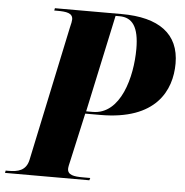

<svg xmlns="http://www.w3.org/2000/svg" viewBox="-86 -764 783 814"><g transform="rotate(5 305.0 -357.0)"><path d="M-35 0H324L327 -10H295C258 -10 230 -14 230 -41C230 -48 233 -62 237 -78L282 -280H346C583 -280 645 -410 645 -525C645 -651 558 -714 399 -714H115L113 -704H126C165 -704 192 -700 192 -673C192 -666 190 -656 185 -636L64 -65C54 -17 18 -10 -21 -10H-33ZM313 -290H285L374 -704H391C446 -704 474 -665 474 -572C474 -453 432 -290 313 -290Z"/></g></svg>

Font: Noto Serif Display SemiCondensed ExtraBold
Style: Italic
Weight: 800
Width: 4
Italic angle: -12°
Designer: Monotype Design Team
Foundry: Monotype Imaging Inc.
Version: Version 2.009